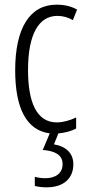

<svg xmlns="http://www.w3.org/2000/svg" viewBox="-20 -655 370 822"><path d="M294 48C294 3 265 -28 211 -37L230 -84C256 -86 285 -93 306 -105V-152C278 -139 250 -131 223 -131C138 -131 100 -215 100 -355C100 -509 146 -587 226 -587C248 -587 271 -581 292 -569L310 -614C285 -628 257 -635 222 -635C107 -635 45 -534 45 -354C45 -192 93 -97 193 -84L163 -13C214 -9 248 7 248 48C248 86 219 108 174 108C160 108 143 106 129 102V141C143 145 162 147 180 147C251 147 294 110 294 48Z"/></svg>

Font: Noto Sans Kannada UI ExtraCondensed Light
Style: Regular
Weight: 300
Width: 2
Designer: Jelle Bosma - Monotype Design Team
Foundry: Monotype Imaging Inc.
Version: Version 2.005